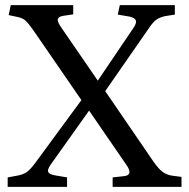

<svg xmlns="http://www.w3.org/2000/svg" viewBox="-20 -730 739 750"><path d="M10 0V-37L48 -44Q70 -48 84 -57.5Q98 -67 118 -94L298 -339L108 -615Q91 -639 79.5 -649.5Q68 -660 47 -664L14 -671L22 -710H266V-674L226 -668Q209 -665 206 -655.5Q203 -646 219 -623L362 -415L498 -616Q514 -638 511 -649Q508 -660 487 -665L440 -673L448 -710H663V-673L625 -667Q606 -663 592 -654Q578 -645 559 -616L391 -374L582 -95Q600 -70 615.5 -58.5Q631 -47 651 -44L689 -39V0H420V-37L465 -42Q502 -46 473 -87L328 -298L178 -87Q164 -67 168.5 -58Q173 -49 195 -45L242 -37V0Z"/></svg>

Font: Literata 36pt
Style: Regular
Weight: 400
Designer: Latin by Veronika Burian and Jose Scaglione. Greek by Irene Vlachou. Cyrillic by Vera Evstafieva.
Foundry: TypeTogether
Version: Version 3.002